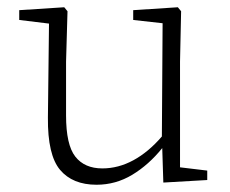

<svg xmlns="http://www.w3.org/2000/svg" viewBox="-20 -496 635 529"><path d="M246 13Q180 13 145.5 -28Q111 -69 112 -172L115 -431L33 -441V-468L157 -476L166 -465L162 -326V-178Q162 -97 187.5 -64.5Q213 -32 262 -32Q306 -32 347.5 -54.5Q389 -77 426 -120L428 -432L347 -441V-468L470 -476L479 -465L476 -326V-35L551 -26V0L430 7L427 -88Q390 -42 344.5 -14.5Q299 13 246 13Z"/></svg>

Font: Source Serif Pro Light
Style: Regular
Weight: 300
Designer: Frank Grießhammer
Foundry: Adobe Systems Incorporated
Version: Version 3.001;hotconv 1.0.111;makeotfexe 2.5.65597